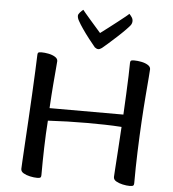

<svg xmlns="http://www.w3.org/2000/svg" viewBox="-60 -951 915 1018"><g transform="rotate(5 397.5 -441.5)"><path d="M175 13Q158 13 137.5 8.5Q117 4 102.5 -4.5Q88 -13 88 -27Q88 -31 90 -67.5Q92 -104 95.5 -162.5Q99 -221 103 -289.5Q107 -358 110.5 -425.5Q114 -493 116.5 -549Q119 -605 120 -637Q120 -645 123.5 -648.5Q127 -652 141 -652Q158 -652 178.5 -648Q199 -644 213.5 -635Q228 -626 228 -613Q228 -609 225 -575.5Q222 -542 217.5 -487Q213 -432 209 -361H602Q605 -417 607.5 -470.5Q610 -524 611.5 -567.5Q613 -611 613 -637Q613 -645 616.5 -648.5Q620 -652 634 -652Q652 -652 672.5 -648Q693 -644 707.5 -635Q722 -626 722 -613Q722 -608 719 -570.5Q716 -533 711 -472Q706 -411 701.5 -334Q697 -257 694 -172Q691 -87 691 -3Q691 6 686.5 9.5Q682 13 668 13Q651 13 630.5 8.5Q610 4 595.5 -4.5Q581 -13 581 -27Q581 -30 583.5 -68.5Q586 -107 590 -166.5Q594 -226 598 -295Q554 -298 507.5 -299Q461 -300 414 -300Q311 -300 206 -294Q201 -225 199 -150.5Q197 -76 197 -3Q197 6 193 9.5Q189 13 175 13ZM439 -695Q430 -695 420 -703Q404 -722 385 -746.5Q366 -771 349.5 -795Q333 -819 325 -834Q316 -849 316 -862Q316 -870 325 -880Q334 -890 342 -896Q344 -893 355 -880Q366 -867 381.5 -849Q397 -831 413 -813Q429 -795 441 -781Q460 -795 484 -813.5Q508 -832 530.5 -849.5Q553 -867 569 -880Q585 -893 587 -896Q594 -889 600.5 -879.5Q607 -870 607 -859Q607 -847 600 -837Q595 -830 576.5 -811Q558 -792 534 -770Q510 -748 489 -729.5Q468 -711 458 -703Q447 -695 439 -695Z"/></g></svg>

Font: BriemHand
Style: Regular
Weight: 400
Designer: Gunnlaugur SE Briem, Eben Sorkin
Foundry: Sorkin Type
Version: Version 1.001; ttfautohint (v1.8.4.7-5d5b)